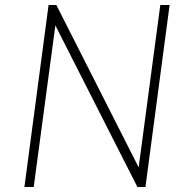

<svg xmlns="http://www.w3.org/2000/svg" viewBox="-20 -743 742 763"><path d="M617 -723 531 -78 204 -723H173L77 0H114L200 -642L526 0H558L654 -723Z"/></svg>

Font: United Sans Thin
Style: Italic
Weight: 100
Italic angle: -8°
Designer: Pablo Impallari, Rodrigo Fuenzalida (Modified by Dan O. Williams)
Version: Version 1.000;PS 001.000;hotconv 1.0.88;makeotf.lib2.5.64775